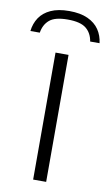

<svg xmlns="http://www.w3.org/2000/svg" viewBox="-125 -840 503 886"><g transform="rotate(10 127.0 -397.5)"><path d="M96.5 0V-595H157.5V0ZM-35 -673Q-31 -708.5 -12.8 -736Q5.5 -763.5 39.8 -779.2Q74 -795 126 -795Q178.5 -795 213.2 -779Q248 -763 266.5 -735.5Q285 -708 289 -673H245Q239 -711.5 212.5 -733.2Q186 -755 126 -755Q66.5 -755 40.8 -733.2Q15 -711.5 9 -673Z"/></g></svg>

Font: Encode Sans SC SemiExpanded Light
Style: Regular
Weight: 300
Width: 6
Designer: Multiple Designers
Foundry: Impallari Type
Version: Version 3.002